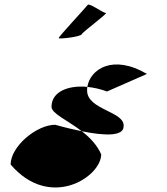

<svg xmlns="http://www.w3.org/2000/svg" viewBox="-20 -956 722 831"><path d="M26 -244C196 -45 418 -190 418 -288C400 -329 368 -362 334 -388C296 -396 257 -405 219 -416C138 -416 26 -322 26 -244ZM203 -494C203 -464 272 -436 334 -388C432 -368 515 -365 515 -409C522 -474 357 -480 357 -564C357 -569 357 -575 358 -580C273 -588 203 -558 203 -494ZM234 -791C234 -786 328 -796 334 -808C340 -820 450 -900 438 -900C425 -900 365 -946 359 -934C352 -924 235 -799 234 -791ZM358 -580C385 -577 414 -571 443 -560L616 -636C468 -723 370 -656 358 -580Z"/></svg>

Font: Ampere
Style: Regular
Weight: 400
Version: Version 1